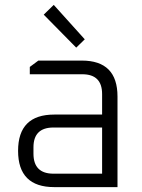

<svg xmlns="http://www.w3.org/2000/svg" viewBox="-20 -766 580 786"><path d="M202 0Q54 0 54 -148.5Q54 -297 202 -297H398V-381Q398 -462 317 -462H102V-492L137 -518H315Q461 -518 461 -371V0ZM117 -137Q117 -55 199 -55H398V-244H199Q117 -244 117 -163ZM159 -706 200 -746 327 -605 292 -571Z"/></svg>

Font: Oxanium ExtraLight Light
Style: Regular
Weight: 300
Version: Version 2.000